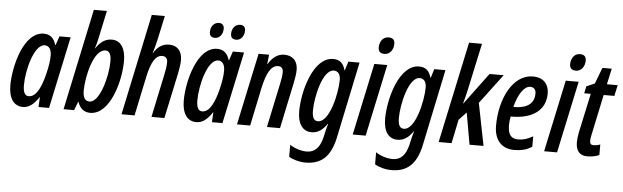

<svg xmlns="http://www.w3.org/2000/svg" viewBox="-57 -978 4660 1436"><g transform="rotate(5 2273.5 -260.0)"><path d="M129 10C177 10 213 -22 248 -74H250L246 0H325L440 -540H356L333 -473H330C315 -526 283 -550 238 -550C89 -550 22 -291 22 -143C22 -46 61 10 129 10ZM166 -74C137 -74 123 -100 123 -154C123 -263 172 -464 253 -464C284 -464 303 -438 303 -391C303 -353 297 -310 281 -246C260 -165 227 -74 166 -74Z M634 10C784 10 853 -248 853 -398C853 -496 814 -550 749 -550C702 -550 663 -525 630 -474H628C636 -499 642 -523 646 -540L693 -760H595L434 0H513L538 -64H541C555 -19 587 10 634 10ZM622 -74C589 -74 572 -99 572 -151C572 -254 619 -465 708 -465C738 -465 752 -440 752 -386C752 -278 700 -74 622 -74Z M869 0H967L1030 -299C1055 -415 1089 -461 1135 -461C1162 -461 1175 -444 1175 -417C1175 -388 1169 -355 1162 -322L1094 0H1191L1264 -342C1270 -374 1277 -414 1277 -441C1277 -511 1240 -550 1179 -550C1129 -550 1092 -524 1063 -476H1061C1071 -508 1081 -543 1088 -575L1128 -760H1030Z M1675 -630C1708 -630 1735 -661 1735 -704C1735 -730 1720 -744 1696 -744C1656 -744 1633 -709 1633 -671C1633 -644 1647 -630 1675 -630ZM1515 -630C1549 -630 1575 -661 1575 -704C1575 -730 1560 -744 1537 -744C1496 -744 1474 -709 1474 -671C1474 -644 1488 -630 1515 -630ZM1431 10C1479 10 1515 -22 1550 -74H1552L1548 0H1627L1742 -540H1658L1635 -473H1632C1617 -526 1585 -550 1540 -550C1391 -550 1324 -291 1324 -143C1324 -46 1363 10 1431 10ZM1468 -74C1439 -74 1425 -100 1425 -154C1425 -263 1474 -464 1555 -464C1586 -464 1605 -438 1605 -391C1605 -353 1599 -310 1583 -246C1562 -165 1529 -74 1468 -74Z M1736 0H1835L1895 -288C1919 -397 1951 -461 2005 -461C2031 -461 2043 -445 2043 -417C2043 -393 2037 -358 2030 -327L1961 0H2059L2132 -346C2139 -381 2145 -416 2145 -442C2145 -520 2099 -550 2043 -550C1996 -550 1955 -521 1925 -470H1922L1930 -540H1851Z M2271 240C2388 240 2458 179 2489 34L2609 -540H2525L2504 -473H2502C2488 -524 2461 -550 2411 -550C2261 -550 2191 -288 2191 -139C2191 -43 2230 10 2296 10C2342 10 2378 -13 2413 -64H2415C2407 -37 2401 -11 2397 5L2390 37C2372 115 2336 157 2272 157C2226 157 2173 137 2146 117V208C2175 225 2222 240 2271 240ZM2337 -76C2306 -76 2293 -101 2293 -154C2293 -251 2338 -464 2423 -464C2454 -464 2473 -440 2473 -398C2473 -301 2425 -76 2337 -76Z M2789 -621C2829 -621 2856 -658 2856 -703C2856 -733 2839 -747 2810 -747C2763 -747 2742 -704 2742 -666C2742 -636 2757 -621 2789 -621ZM2605 0H2702L2817 -540H2720Z M2916 240C3033 240 3103 179 3134 34L3254 -540H3170L3149 -473H3147C3133 -524 3106 -550 3056 -550C2906 -550 2836 -288 2836 -139C2836 -43 2875 10 2941 10C2987 10 3023 -13 3058 -64H3060C3052 -37 3046 -11 3042 5L3035 37C3017 115 2981 157 2917 157C2871 157 2818 137 2791 117V208C2820 225 2867 240 2916 240ZM2982 -76C2951 -76 2938 -101 2938 -154C2938 -251 2983 -464 3068 -464C3099 -464 3118 -440 3118 -398C3118 -301 3070 -76 2982 -76Z M3250 0H3347L3384 -179L3440 -238L3482 0H3587L3524 -318L3691 -540H3585L3409 -303H3407C3419 -345 3427 -381 3434 -411L3509 -760H3412Z M3817 10C3866 10 3910 1 3951 -26V-104C3908 -80 3879 -71 3840 -71C3789 -71 3763 -100 3763 -170C3763 -192 3766 -216 3770 -237H3778C3935 -237 4031 -308 4031 -431C4031 -508 3984 -550 3911 -550C3761 -550 3667 -364 3667 -159C3667 -52 3723 10 3817 10ZM3784 -310C3808 -406 3851 -471 3897 -471C3926 -471 3940 -452 3940 -424C3940 -357 3898 -310 3787 -310Z M4226 -621C4266 -621 4293 -658 4293 -703C4293 -733 4276 -747 4247 -747C4200 -747 4179 -704 4179 -666C4179 -636 4194 -621 4226 -621ZM4042 0H4139L4254 -540H4157Z M4367 10C4393 10 4430 5 4456 -8V-87C4439 -80 4418 -77 4407 -77C4386 -77 4378 -87 4378 -109C4378 -121 4381 -138 4385 -156L4449 -458H4529L4547 -540H4466L4492 -659H4422L4376 -538L4314 -511L4303 -458H4352L4289 -165C4283 -134 4280 -110 4280 -90C4280 -29 4305 10 4367 10Z"/></g></svg>

Font: Noto Sans UI Condensed Medium
Style: Italic
Weight: 500
Width: 3
Italic angle: -12°
Designer: Monotype Design Team
Foundry: Monotype Imaging Inc.
Version: Version 1.901